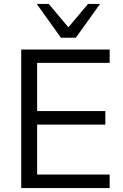

<svg xmlns="http://www.w3.org/2000/svg" viewBox="-20 -957 628 977"><path d="M88 0V-705H538V-637H169V-392H516V-323H169V-69H538V0ZM290 -765 167 -937H228L328 -818L428 -937H489L366 -765Z"/></svg>

Font: Mulish ExtraLight
Style: Regular
Weight: 400
Version: Version 3.603